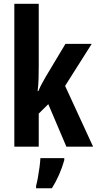

<svg xmlns="http://www.w3.org/2000/svg" viewBox="-20 -780 515 1021"><path d="M186 -759.8V-429.2Q186 -394.5 185.1 -361.3Q184.1 -328.1 180.2 -295.9H184.1Q192.9 -317.4 203.4 -336.2Q213.9 -355 222.2 -370.1L328.1 -546.9H467.8L326.2 -323.2L475.1 0H333L236.8 -226.1L186 -175.8V0H56.2V-759.8ZM321.8 61V71.8Q298.8 152.8 255.9 221.2H171.9V208Q176.8 190.9 181.6 163.8Q186.5 136.7 190.2 108.9Q193.8 81.1 194.8 61Z"/></svg>

Font: Open Sans Condensed
Style: Bold
Weight: 700
Width: 3
Designer: Monotype Design Team
Foundry: Monotype Imaging Inc.
Version: Version 3.003; ttfautohint (v1.8.4)